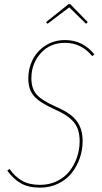

<svg xmlns="http://www.w3.org/2000/svg" viewBox="-20 -881 482 911"><path d="M205.6 -768.1 198.2 -775.9 305.2 -861.3H313.5L396.5 -775.9L388.2 -768.1L308.6 -846.2ZM288.6 -690.9Q373 -690.9 427.7 -623L417.5 -614.7Q366.2 -677.7 288.6 -677.7Q216.8 -677.7 172.9 -628.2Q128.9 -578.6 128.9 -509.8Q128.9 -460.4 154.1 -432.1Q179.2 -403.8 244.6 -375Q289.6 -355.5 316.4 -334.7Q343.3 -314 357.7 -283.9Q372.1 -253.9 372.1 -211.9Q372.1 -169.9 358.6 -130.9Q345.2 -91.8 320.3 -60.3Q295.4 -28.8 256.3 -9.8Q217.3 9.3 169.9 9.3Q115.2 9.3 79.1 -11.2Q43 -31.7 14.6 -71.3L24.9 -79.6Q51.3 -42.5 85 -23.2Q118.7 -3.9 169.9 -3.9Q214.4 -3.9 250.7 -21.7Q287.1 -39.6 310.1 -69.1Q333 -98.6 345.5 -135.3Q357.9 -171.9 357.9 -210.9Q357.9 -268.1 330.3 -301.3Q302.7 -334.5 238.3 -362.8Q168.5 -394 141.4 -425Q114.3 -456.1 114.3 -509.3Q114.3 -555.7 134.3 -596.4Q154.3 -637.2 194.8 -664.1Q235.4 -690.9 288.6 -690.9Z"/></svg>

Font: Fira Sans Compressed Hair
Style: Italic
Weight: 100
Width: 3
Italic angle: -8°
Designer: Carrois Corporate & Edenspiekermann AG
Foundry: Carrois Corporate GbR & Edenspiekermann AG
Version: Version 4.203;PS 004.203;hotconv 1.0.88;makeotf.lib2.5.64775